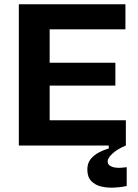

<svg xmlns="http://www.w3.org/2000/svg" viewBox="-20 -680 645 897"><path d="M68 0V-660H212V0ZM168 0V-118H568V0ZM168 -280V-387H519V-280ZM168 -543V-660H566V-543ZM572 189Q546 195 514 196.5Q482 198 453.5 191.5Q425 185 406.5 166Q388 147 388 112Q388 83 403 64Q418 45 441.5 32.5Q465 20 488 14V-8H568V0Q529 16 506 37Q483 58 483 74Q483 87 493.5 94Q504 101 519 103Q534 105 549 103.5Q564 102 572 101Z"/></svg>

Font: Bricolage Grotesque 18pt
Style: Bold
Weight: 700
Designer: Mathieu Triay
Foundry: Atelier Triay
Version: Version 1.000;gftools[0.9.30]